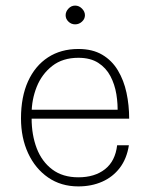

<svg xmlns="http://www.w3.org/2000/svg" viewBox="-20 -656 536 686"><path d="M260 10Q198 10 152 -21.8Q106 -53.5 80.5 -108.5Q55 -163.5 55 -233Q55 -310 80.2 -365.5Q105.5 -421 151.5 -451Q197.5 -481 260 -481Q310.5 -481 345.2 -460.5Q380 -440 401.2 -404.5Q422.5 -369 432 -324.5Q441.5 -280 441.5 -232H86.5V-264H423L400 -249Q401.5 -284 395.8 -319.2Q390 -354.5 374.5 -384Q359 -413.5 331 -431.5Q303 -449.5 260 -449.5Q204 -449.5 166.8 -420.5Q129.5 -391.5 111.2 -345.8Q93 -300 93 -250V-233Q93 -174 111.2 -126.2Q129.5 -78.5 166.8 -50.5Q204 -22.5 260 -22.5Q318.5 -22.5 355.2 -51.5Q392 -80.5 398.5 -137H440.5Q433 -89 408 -56.2Q383 -23.5 345 -6.8Q307 10 260 10ZM248.5 -569Q234.5 -569 224.5 -578.8Q214.5 -588.5 214.5 -601.5Q214.5 -614.5 224.5 -625.2Q234.5 -636 248.5 -636Q262.5 -636 273 -625.2Q283.5 -614.5 283.5 -601.5Q283.5 -588.5 273 -578.8Q262.5 -569 248.5 -569Z"/></svg>

Font: Karla ExtraLight
Style: Regular
Weight: 250
Designer: Jonathan Pinhorn
Version: Version 2.004;gftools[0.9.33]